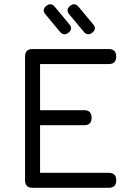

<svg xmlns="http://www.w3.org/2000/svg" viewBox="-20 -900 627 920"><path d="M309 -744Q286 -726 268 -747L198 -831Q179 -853 202 -872Q224 -889 242 -868L312 -784Q331 -762 309 -744ZM423 -744Q400 -726 382 -747L312 -831Q293 -853 316 -872Q338 -889 356 -868L426 -784Q445 -762 423 -744ZM136 0Q100 0 100 -36V-629Q100 -665 136 -665H501Q537 -665 537 -629Q537 -593 501 -593H172V-372H383Q419 -372 419 -336Q419 -300 383 -300H172V-72H501Q537 -72 537 -36Q537 0 501 0Z"/></svg>

Font: Jura SemiBold
Style: Regular
Weight: 600
Designer: Daniel Johnson, Alexei Vanyashin
Foundry: Daniel Johnson
Version: Version 5.103